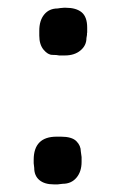

<svg xmlns="http://www.w3.org/2000/svg" viewBox="-20 -485 310 501"><path d="M82.5 -392.1V-404.8Q82.5 -431.6 95.5 -447.3Q108.4 -462.9 130.4 -462.9Q134.3 -463.9 136.7 -463.9L147 -464.8H151.4Q178.7 -464.8 193.1 -452.9Q207.5 -440.9 207.5 -413.1V-400.4L207 -397.9Q207 -396 207 -394L205.6 -385.7Q205.6 -366.2 189.9 -353.3Q174.3 -340.3 149.4 -340.3H134.3Q128.4 -341.8 116.7 -341.8Q105 -341.8 93.8 -355.2Q82.5 -368.7 82.5 -392.1ZM67.9 -67.9Q67.9 -128.4 127.9 -128.4H138.7Q167.5 -128.4 179.2 -116.7Q190.9 -105 190.9 -89.8L192.9 -75.2V-62.5Q192.9 -37.1 179.4 -21.2Q166 -5.4 143.6 -5.4L130.9 -3.9H120.1Q96.2 -3.9 82.8 -15.1Q69.3 -26.4 69.3 -46.9L67.9 -59.1Z"/></svg>

Font: Averia Gruesa Libre
Style: Regular
Weight: 500
Italic angle: -1.70001°
Version: Version 1.001